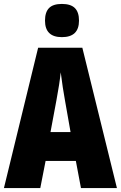

<svg xmlns="http://www.w3.org/2000/svg" viewBox="-20 -957 615 977"><path d="M366 -138H212L185 0H0L174 -714H399L575 0H392ZM311 -444Q299 -509 289 -589Q283 -531 267 -446L237 -285H339ZM382 -852Q382 -768 295 -768Q209 -768 209 -852Q209 -895 229.5 -916Q250 -937 295 -937Q340 -937 361 -916Q382 -895 382 -852Z"/></svg>

Font: Noto Sans UI CondBlack
Style: Regular
Weight: 900
Width: 3
Designer: Monotype Design Team
Foundry: Monotype Imaging Inc.
Version: Version 1.001